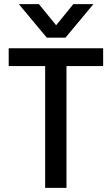

<svg xmlns="http://www.w3.org/2000/svg" viewBox="-20 -907 540 927"><path d="M296 -725H206L71 -887H168L251 -785L334 -887H431ZM478 -588H301V0H198V-588H22V-674H478Z"/></svg>

Font: Hind Colombo Medium
Style: Regular
Weight: 500
Designer: Jyotish Sonowal, Aditi Pimprikar
Foundry: Indian Type Foundry
Version: Version 1.000;PS 1.0;hotconv 1.0.86;makeotf.lib2.5.63406; tt